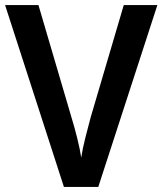

<svg xmlns="http://www.w3.org/2000/svg" viewBox="-20 -734 638 754"><path d="M598 -714H466L336 -273Q327 -240 315.5 -194.5Q304 -149 299 -115Q294 -149 282.5 -194.5Q271 -240 261 -272L131 -714H0L231 0H366Z"/></svg>

Font: Noto Sans Display Medium
Style: Regular
Weight: 500
Designer: Monotype Design Team
Foundry: Monotype Imaging Inc.
Version: Version 1.900